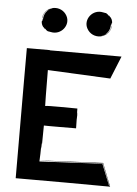

<svg xmlns="http://www.w3.org/2000/svg" viewBox="-56 -844 637 891"><g transform="rotate(5 263.0 -398.5)"><path d="M434 -736V-742C433 -739 432 -727 425 -715C420 -707 415 -702 410 -698L415 -703C414 -702 408 -697 401 -694C418 -704 429 -722 429 -743C431 -742 431 -743 431 -748C431 -753 431 -751 433 -750C432 -753 433 -753 434 -752C433 -753 433 -754 433 -754L434 -753C434 -764 429 -777 420 -783L418 -786C416 -787 416 -786 415 -786C407 -796 399 -798 399 -797L388 -799C339 -810 300 -759 322 -718C348 -669 423 -677 434 -736ZM122 -703 124 -700C126 -699 126 -700 127 -700C135 -690 143 -688 143 -689L154 -687C203 -676 242 -727 220 -768C194 -817 119 -809 108 -750V-744C109 -747 110 -759 117 -771C122 -779 127 -784 132 -788L127 -783C128 -784 134 -789 141 -792C124 -782 113 -764 113 -743C111 -744 111 -743 111 -738C111 -733 111 -735 109 -736C110 -733 109 -733 108 -734C109 -733 109 -732 109 -732L108 -733C108 -722 113 -709 122 -703ZM135 -790C145 -797 153 -798 152 -797C146 -795 142 -794 135 -790ZM390 -689C396 -691 400 -692 407 -696C397 -689 389 -688 390 -689ZM154 -88C217 -90 374 -98 448 -101L489 3C472 -40 471 -42 488 2L486 1L446 -99L154 -84V-88C155 -101 156 -136 156 -154C156 -158 156 -147 157 -143C157 -170 158 -171 158 -160V-173L159 -166L160 -252C167 -251 303 -252 310 -252C309 -321 309 -272 310 -313C309 -334 308 -311 308 -344C297 -344 159 -346 163 -343H158C157 -423 157 -333 156 -510L448 -496C463 -532 477 -568 491 -602H157V-603H50V-528V-454C50 -284 51 -147 51 3H281C356 3 426 4 491 4L449 -103C157 -89 203 -92 154 -88Z"/></g></svg>

Font: HIVNotRetro
Style: Regular
Weight: 400
Designer: Feorag
Foundry: Feorag
Version: Version 1.000;PS 001.000;hotconv 1.0.88;makeotf.lib2.5.64775